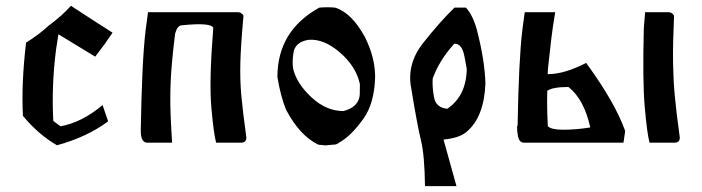

<svg xmlns="http://www.w3.org/2000/svg" viewBox="-20 -489 2406 658"><path d="M172.4 -321.3Q156.2 -196.8 162.6 -74.7L187 -56.2Q259.8 -68.8 331.5 -128.9L350.6 -73.2Q277.8 -19 175.3 8.8Q112.8 -26.9 58.6 -91.8Q52.7 -201.7 69.3 -342.8Q115.2 -371.6 146.5 -400.9Q192.4 -434.6 223.1 -469.2Q300.3 -418.5 365.7 -377L338.4 -337.4L306.2 -294.9Q243.7 -333 180.2 -371.6Z M793.9 -447.3Q808.1 -447.3 814.5 -435.1Q805.2 -333.5 803.7 -274.2Q802.2 -214.8 807.1 -160.9Q812 -106.9 824.2 -18.6Q825.2 0 805.7 0H720.7Q712.4 -29.8 704.3 -120.8Q696.3 -211.9 710.9 -393.6Q703.1 -412.6 603 -402.3Q587.9 -401.9 580.1 -373.5Q567.4 -270.5 564.9 -208.7Q562.5 -147 564.7 -95.5Q566.9 -43.9 569.8 0H484.9Q462.4 0 462.4 -40.5Q466.3 -279.3 479 -385.3L487.3 -447.3Z M1128.4 -462.9Q1185.5 -445.3 1231 -361.3Q1265.6 -291.5 1265.6 -225.1Q1263.2 -135.3 1226.1 -83Q1184.1 -23.9 1143.6 -1Q1132.8 7.8 1120.6 6.8L1095.7 9.3L1070.8 6.8Q1007.3 -23.9 960.4 -112.8Q941.4 -159.2 930.7 -225.1Q930.7 -383.3 1074.2 -462.9Q1101.6 -465.3 1128.4 -462.9ZM984.9 -302.2Q981 -273.9 984.9 -252Q997.6 -201.7 1047.9 -155Q1098.1 -108.4 1157.2 -108.4Q1209.5 -122.1 1212.9 -164.1L1213.4 -200.7Q1200.7 -260.7 1145.3 -308.8Q1089.8 -356.9 1037.6 -352.5Q988.3 -345.2 984.9 -302.2Z M1436.5 148.9Q1435.1 42 1422.6 -8.3Q1410.2 -58.6 1389.6 -184.6Q1372.6 -269 1430.2 -341.8Q1487.8 -414.6 1537.6 -462.9H1576.7Q1600.6 -437 1614.3 -386.7Q1641.6 -281.2 1643.6 -202.1Q1638.7 -88.4 1580.6 -38.6Q1556.2 -16.1 1500 -10.7L1544.4 148.9ZM1462.9 -219.7Q1460.9 -190.4 1467.5 -155.3Q1474.1 -120.1 1512.7 -116.2Q1578.1 -160.2 1579.6 -252.9L1571.8 -295.4Q1563 -341.3 1536.6 -338.9Q1484.4 -280.8 1462.9 -219.7Z M2269.5 -447.3Q2283.7 -447.3 2290 -435.1Q2285.6 -333.5 2286.6 -274.2Q2287.6 -214.8 2292.5 -160.9Q2297.4 -106.9 2309.6 -18.6Q2310.5 0 2291 0H2206.1Q2197.8 -29.8 2189.7 -120.8Q2181.6 -211.9 2186.5 -393.6L2190.9 -447.3ZM1753.9 -59.1Q1757.8 -283.7 1770 -385.3L1778.3 -447.3H1882.8Q1873.5 -392.1 1869.6 -357.9L1857.9 -253.9Q1857.4 -243.7 1856.9 -233.4L1857.9 -234.9Q1914.1 -234.9 1988.8 -273.4Q2087.9 -137.7 2122.6 -40L2116.7 0H1860.8H1775.9Q1757.8 0 1754.4 -26.9Q1752 -38.6 1752 -56.2ZM1855.5 -177.7Q1855 -154.8 1855 -135.7Q1855 -104.5 1857.4 -56.6Q1869.1 -44.4 1909.7 -44.4Q1954.6 -44.4 2002.9 -52.2Q1981.9 -148.4 1928.2 -190.9Q1873.5 -190.9 1855.5 -177.7ZM1753.9 -59.1Q1757.8 -283.7 1770 -385.3L1778.3 -447.3H1882.8Q1873.5 -392.1 1869.6 -357.9L1857.9 -253.9Q1857.4 -243.7 1856.9 -233.4L1857.9 -234.9Q1914.1 -234.9 1988.8 -273.4Q2087.9 -137.7 2122.6 -40L2116.7 0H1860.8H1775.9Q1757.8 0 1754.4 -26.9Q1752 -38.6 1752 -56.2ZM1855.5 -177.7Q1855 -154.8 1855 -135.7Q1855 -104.5 1857.4 -56.6Q1869.1 -44.4 1909.7 -44.4Q1954.6 -44.4 2002.9 -52.2Q1981.9 -148.4 1928.2 -190.9Q1873.5 -190.9 1855.5 -177.7Z"/></svg>

Font: Panteley
Style: Regular
Weight: 500
Designer: Kalashnikov Yuriy
Foundry: Øêîëà ïàâà èìåíè ñâÿòîãî àâíîàïîñòîëüíîãî Âëàäèìèà
Version: Version 1.80 April 12, 2018